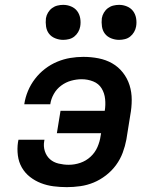

<svg xmlns="http://www.w3.org/2000/svg" viewBox="-20 -762 640 790"><path d="M255 8Q227 8 200 4.5Q173 1 148.5 -8.5Q124 -18 103.5 -34Q83 -50 70 -72.5Q57 -95 53.5 -122.5Q50 -150 54 -177L56 -187H163L162 -182Q158 -160 164.5 -140Q171 -120 185.5 -107Q200 -94 221 -89Q242 -84 263 -84Q287 -84 310.5 -92Q334 -100 352.5 -117Q371 -134 381 -157Q391 -180 394 -203L396 -214H214L229 -306H411Q415 -330 412.5 -354.5Q410 -379 398 -398.5Q386 -418 363.5 -427Q341 -436 316 -436Q295 -436 273 -430Q251 -424 232 -410Q213 -396 201.5 -375.5Q190 -355 187 -334V-333H80V-334Q84 -361 95 -387.5Q106 -414 124 -437.5Q142 -461 165.5 -479Q189 -497 215.5 -508Q242 -519 269 -523.5Q296 -528 323 -528Q355 -528 385.5 -522Q416 -516 441.5 -501.5Q467 -487 485.5 -463.5Q504 -440 513 -411.5Q522 -383 522 -351.5Q522 -320 516 -288L500 -188Q495 -161 485 -134Q475 -107 457.5 -83Q440 -59 416 -40.5Q392 -22 365.5 -11Q339 0 310.5 4Q282 8 255 8ZM470 -598Q453 -598 437 -604.5Q421 -611 411.5 -623.5Q402 -636 399.5 -653Q397 -670 399 -687Q401 -699 407.5 -710Q414 -721 424 -728.5Q434 -736 446 -739Q458 -742 470 -742Q487 -742 502.5 -735.5Q518 -729 527.5 -716.5Q537 -704 540 -687Q543 -670 540 -653Q538 -641 531.5 -630Q525 -619 515.5 -611.5Q506 -604 494 -601Q482 -598 470 -598ZM240 -598Q223 -598 207 -604.5Q191 -611 181.5 -623.5Q172 -636 169.5 -653Q167 -670 169 -687Q171 -699 177.5 -710Q184 -721 194 -728.5Q204 -736 216 -739Q228 -742 240 -742Q257 -742 272.5 -735.5Q288 -729 297.5 -716.5Q307 -704 310 -687Q313 -670 310 -653Q308 -641 301.5 -630Q295 -619 285.5 -611.5Q276 -604 264 -601Q252 -598 240 -598Z"/></svg>

Font: Iosevka Semibold Extended
Style: Italic
Weight: 600
Width: 7
Italic angle: -9°
Monospace: yes
Designer: Belleve Invis
Foundry: Belleve Invis
Version: Version 32.5.0; ttfautohint (v1.8.4)